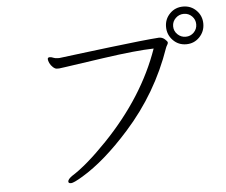

<svg xmlns="http://www.w3.org/2000/svg" viewBox="-55 -862 1111 944"><g transform="rotate(-5 500.0 -389.5)"><path d="M882 -612Q921 -612 947.5 -639.5Q974 -667 974 -705.5Q974 -744 947.5 -771Q921 -798 882 -798Q843 -798 816.5 -771Q790 -744 790 -705.5Q790 -667 816.5 -639.5Q843 -612 882 -612ZM939 -705.5Q939 -682 922.5 -665.5Q906 -649 882.5 -649Q859 -649 842 -665.5Q825 -682 825 -705.5Q825 -729 842 -745.5Q859 -762 882.5 -762Q906 -762 922.5 -745.5Q939 -729 939 -705.5ZM255 -599H247Q233 -599 224.5 -603Q216 -607 208 -607H205Q197 -606 197 -598.5Q197 -591 202.5 -579Q208 -567 218.5 -557.5Q229 -548 237.5 -548Q246 -548 249 -548Q252 -548 279 -552Q306 -556 469 -579.5Q632 -603 720 -605Q639 -373 442 -168Q340 -62 266 -16Q245 -1 245 10Q245 19 258 19Q271 19 316 -8Q428 -75 552 -214Q706 -386 781 -603Q784 -611 788 -617Q792 -623 792 -628.5Q792 -634 779.5 -645Q767 -656 751 -656Q679 -651 506 -630Q436 -622 371 -613.5Q306 -605 255 -599Z"/></g></svg>

Font: LXGW WenKai Mono TC Light
Style: Regular
Weight: 300
Designer: LXGW / Fontworks Inc.
Foundry: LXGW / Fontworks Inc.
Version: Version 1.330